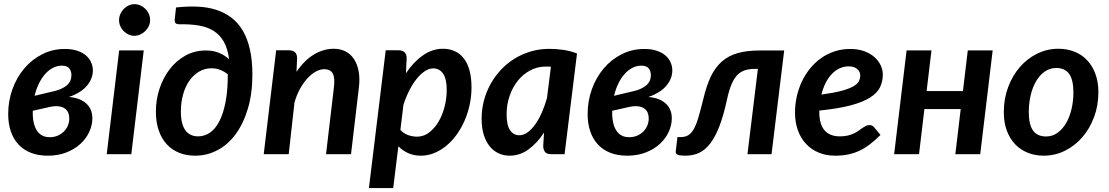

<svg xmlns="http://www.w3.org/2000/svg" viewBox="-20 -762 5483 949"><path d="M142 -214.5Q141 -183.5 146 -159Q151 -134.5 161.8 -117.5Q172.5 -100.5 189.5 -91.8Q206.5 -83 229.5 -84Q250 -84.5 267 -92.2Q284 -100 296.5 -112.8Q309 -125.5 315.8 -142Q322.5 -158.5 322.5 -176.5Q322.5 -191.5 317.5 -204.2Q312.5 -217 301.2 -225.2Q290 -233.5 272.2 -236.2Q254.5 -239 228.5 -234ZM226.5 -306.5Q260.5 -313 281.2 -322.5Q302 -332 313.5 -343.2Q325 -354.5 329 -366.5Q333 -378.5 333 -390.5Q333 -410 322.5 -423.8Q312 -437.5 285.5 -437.5Q263 -437.5 242 -426.8Q221 -416 203.5 -396.5Q186 -377 172.5 -349.5Q159 -322 151 -288.5ZM320.5 -282.5Q345.5 -281 366.8 -273.5Q388 -266 403.5 -253Q419 -240 427.8 -221Q436.5 -202 436.5 -177.5Q436.5 -143.5 421.2 -110.2Q406 -77 377.5 -50.8Q349 -24.5 308.2 -8.5Q267.5 7.5 216 7.5Q168.5 7.5 132 -7Q95.5 -21.5 70.8 -48.5Q46 -75.5 33.2 -113.5Q20.5 -151.5 20.5 -198.5Q20.5 -263 41.5 -321.2Q62.5 -379.5 100 -423.8Q137.5 -468 188.8 -494Q240 -520 300.5 -520Q335 -520 361 -511.5Q387 -503 404.2 -488.5Q421.5 -474 430.2 -454.5Q439 -435 439 -413.5Q439 -374 410.2 -339Q381.5 -304 320.5 -282.5Z M690.5 -513 629 0H507.5L569 -513ZM722 -662.5Q722 -646.5 715.2 -632.5Q708.5 -618.5 697.5 -608Q686.5 -597.5 672.5 -591.2Q658.5 -585 643.5 -585Q629 -585 615.5 -591.2Q602 -597.5 591.5 -608Q581 -618.5 574.8 -632.5Q568.5 -646.5 568.5 -662.5Q568.5 -678.5 575 -693Q581.5 -707.5 592 -718.2Q602.5 -729 616.2 -735.2Q630 -741.5 644.5 -741.5Q659.5 -741.5 673.5 -735.2Q687.5 -729 698.2 -718.5Q709 -708 715.5 -693.5Q722 -679 722 -662.5Z M959 -88Q990 -88 1016.8 -105.8Q1043.5 -123.5 1063.2 -160.8Q1083 -198 1094.5 -256Q1106 -314 1106 -394.5Q1090.5 -407.5 1070 -416Q1049.5 -424.5 1025.5 -424.5Q991.5 -424.5 963.5 -407.8Q935.5 -391 915.5 -362.2Q895.5 -333.5 884.8 -294.5Q874 -255.5 874 -211Q874 -178 880 -154.8Q886 -131.5 897.2 -116.8Q908.5 -102 924.2 -95Q940 -88 959 -88ZM850 -725Q906.5 -731.5 956.5 -729.2Q1006.5 -727 1048.5 -713.5Q1090.5 -700 1123.8 -674.8Q1157 -649.5 1180 -610.5Q1203 -571.5 1215.2 -517.8Q1227.5 -464 1227.5 -393.5Q1227.5 -299.5 1205.2 -225Q1183 -150.5 1144.8 -98.8Q1106.5 -47 1055 -19.8Q1003.5 7.5 944.5 7.5Q902.5 7.5 867 -6.2Q831.5 -20 805.5 -47.5Q779.5 -75 765 -116Q750.5 -157 750.5 -211.5Q750.5 -269.5 768.5 -323.8Q786.5 -378 818.8 -420Q851 -462 896.5 -487.2Q942 -512.5 997.5 -512.5Q1033.5 -512.5 1061.5 -501.2Q1089.5 -490 1112.5 -469Q1105.5 -521 1086.8 -554.8Q1068 -588.5 1037.8 -608.2Q1007.5 -628 965 -635.5Q922.5 -643 868 -642Q852 -642 847 -648.5Q842 -655 844 -669.5Z M1445.5 -407Q1484.5 -464.5 1532 -492.8Q1579.5 -521 1630 -521Q1662 -521 1687.5 -508Q1713 -495 1729.5 -470.2Q1746 -445.5 1752.8 -409.2Q1759.5 -373 1753.5 -326.5L1715 0H1591.5L1630 -326.5Q1636.5 -376.5 1625 -398.2Q1613.5 -420 1583 -420Q1562.5 -420 1541 -408.2Q1519.5 -396.5 1499.5 -374.8Q1479.5 -353 1462.8 -322.8Q1446 -292.5 1435.5 -255L1407 0H1283.5L1345 -513.5H1407.5Q1427 -513.5 1437.8 -504Q1448.5 -494.5 1448.5 -473.5Z M1959 -120Q1976 -101.5 1998 -94Q2020 -86.5 2041 -86.5Q2074 -86.5 2101 -107Q2128 -127.5 2147.5 -160.5Q2167 -193.5 2177.5 -234.8Q2188 -276 2188 -317.5Q2188 -371.5 2170.2 -397.8Q2152.5 -424 2121 -424Q2100.5 -424 2079.5 -410Q2058.5 -396 2039 -371.8Q2019.5 -347.5 2002.8 -314.5Q1986 -281.5 1974 -243.5ZM1986.5 -400Q2023.5 -455.5 2070.2 -488.2Q2117 -521 2169.5 -521Q2201.5 -521 2227.5 -509.2Q2253.5 -497.5 2272 -474Q2290.5 -450.5 2300.5 -414.5Q2310.5 -378.5 2310.5 -330Q2310.5 -286.5 2301.5 -244.5Q2292.5 -202.5 2276 -165Q2259.5 -127.5 2236.8 -96Q2214 -64.5 2186 -41.5Q2158 -18.5 2126.2 -5.5Q2094.5 7.5 2060.5 7.5Q2025.5 7.5 1997.8 -5Q1970 -17.5 1949 -39L1923.5 167.5H1803.5L1886.5 -513.5H1949Q1968.5 -513.5 1979.2 -504Q1990 -494.5 1990 -473.5Z M2703 -432Q2696 -432.5 2689.8 -432.8Q2683.5 -433 2677.5 -433Q2636 -433 2600.5 -414Q2565 -395 2539.2 -362.8Q2513.5 -330.5 2498.8 -287.8Q2484 -245 2484 -197.5Q2484 -143.5 2501 -118.5Q2518 -93.5 2547.5 -93.5Q2568 -93.5 2587.8 -107.8Q2607.5 -122 2625.2 -146.8Q2643 -171.5 2657.8 -205Q2672.5 -238.5 2683.5 -277ZM2669 -107Q2635 -54.5 2592.2 -23.5Q2549.5 7.5 2499 7.5Q2470 7.5 2444.8 -4Q2419.5 -15.5 2400.8 -38.2Q2382 -61 2371.2 -95.2Q2360.5 -129.5 2360.5 -175.5Q2360.5 -221.5 2372 -265Q2383.5 -308.5 2404.8 -346.8Q2426 -385 2456 -417Q2486 -449 2523.2 -472Q2560.5 -495 2603.8 -507.8Q2647 -520.5 2695 -520.5Q2729.5 -520.5 2764.2 -515.5Q2799 -510.5 2832 -497.5L2770.5 0H2705Q2681.5 0 2673.2 -11.8Q2665 -23.5 2665 -41Z M3006 -214.5Q3005 -183.5 3010 -159Q3015 -134.5 3025.8 -117.5Q3036.5 -100.5 3053.5 -91.8Q3070.5 -83 3093.5 -84Q3114 -84.5 3131 -92.2Q3148 -100 3160.5 -112.8Q3173 -125.5 3179.8 -142Q3186.5 -158.5 3186.5 -176.5Q3186.5 -191.5 3181.5 -204.2Q3176.5 -217 3165.2 -225.2Q3154 -233.5 3136.2 -236.2Q3118.5 -239 3092.5 -234ZM3090.5 -306.5Q3124.5 -313 3145.2 -322.5Q3166 -332 3177.5 -343.2Q3189 -354.5 3193 -366.5Q3197 -378.5 3197 -390.5Q3197 -410 3186.5 -423.8Q3176 -437.5 3149.5 -437.5Q3127 -437.5 3106 -426.8Q3085 -416 3067.5 -396.5Q3050 -377 3036.5 -349.5Q3023 -322 3015 -288.5ZM3184.5 -282.5Q3209.5 -281 3230.8 -273.5Q3252 -266 3267.5 -253Q3283 -240 3291.8 -221Q3300.5 -202 3300.5 -177.5Q3300.5 -143.5 3285.2 -110.2Q3270 -77 3241.5 -50.8Q3213 -24.5 3172.2 -8.5Q3131.5 7.5 3080 7.5Q3032.5 7.5 2996 -7Q2959.5 -21.5 2934.8 -48.5Q2910 -75.5 2897.2 -113.5Q2884.5 -151.5 2884.5 -198.5Q2884.5 -263 2905.5 -321.2Q2926.5 -379.5 2964 -423.8Q3001.5 -468 3052.8 -494Q3104 -520 3164.5 -520Q3199 -520 3225 -511.5Q3251 -503 3268.2 -488.5Q3285.5 -474 3294.2 -454.5Q3303 -435 3303 -413.5Q3303 -374 3274.2 -339Q3245.5 -304 3184.5 -282.5Z M3457.5 -277.5Q3472.5 -340.5 3494 -385Q3515.5 -429.5 3548 -458Q3580.5 -486.5 3626.2 -499.5Q3672 -512.5 3736 -512.5H3856L3793.5 0H3674.5L3726 -421.5H3711Q3682 -421.5 3660.5 -414.2Q3639 -407 3623 -389.8Q3607 -372.5 3595 -343.5Q3583 -314.5 3573.5 -271Q3556.5 -191.5 3535.8 -138Q3515 -84.5 3490 -52.2Q3465 -20 3434.8 -6.2Q3404.5 7.5 3368 7.5Q3340 7.5 3329.2 2.8Q3318.5 -2 3320 -14.5L3328.5 -84.5H3344.5Q3367 -84.5 3382.5 -94Q3398 -103.5 3410.2 -126Q3422.5 -148.5 3433.2 -185.5Q3444 -222.5 3457.5 -277.5Z M4175.5 -434Q4150.5 -434 4129 -423.8Q4107.5 -413.5 4090.2 -395Q4073 -376.5 4060.2 -350.8Q4047.5 -325 4040 -294.5Q4102 -303 4139.8 -313.2Q4177.5 -323.5 4198 -335.2Q4218.5 -347 4225.2 -360.8Q4232 -374.5 4232 -389.5Q4232 -397 4228.8 -405Q4225.5 -413 4218.8 -419.2Q4212 -425.5 4201.2 -429.8Q4190.5 -434 4175.5 -434ZM4029.5 -209Q4029.5 -88 4132 -88Q4154 -88 4171 -92.2Q4188 -96.5 4200.8 -102.5Q4213.5 -108.5 4223.8 -116Q4234 -123.5 4242.8 -129.5Q4251.5 -135.5 4260 -139.8Q4268.5 -144 4278.5 -144Q4284.5 -144 4290.2 -141Q4296 -138 4300.5 -133L4332 -95Q4305.5 -68.5 4280 -49Q4254.5 -29.5 4228 -17Q4201.5 -4.5 4172 1.5Q4142.5 7.5 4108 7.5Q4063 7.5 4026.5 -7.8Q3990 -23 3964 -50.8Q3938 -78.5 3923.8 -117.8Q3909.5 -157 3909.5 -205.5Q3909.5 -246 3918.2 -285Q3927 -324 3943.5 -359Q3960 -394 3984 -423.5Q4008 -453 4038.2 -474.5Q4068.5 -496 4104.8 -508Q4141 -520 4182.5 -520Q4222.5 -520 4252.8 -508.5Q4283 -497 4303.2 -478.8Q4323.5 -460.5 4333.5 -438Q4343.5 -415.5 4343.5 -394Q4343.5 -359.5 4329.8 -331Q4316 -302.5 4280.8 -280Q4245.5 -257.5 4184.5 -241.2Q4123.5 -225 4029.5 -215.5Z M4886.5 -513 4825 0H4702L4728.5 -223H4549L4522.5 0H4399.5L4461 -513H4584L4560 -312H4739.5L4763.5 -513Z M5150.5 -87.5Q5181.5 -87.5 5206.5 -105.2Q5231.5 -123 5249 -152.8Q5266.5 -182.5 5276 -222Q5285.5 -261.5 5285.5 -305Q5285.5 -367.5 5264.5 -396.8Q5243.5 -426 5200.5 -426Q5169.5 -426 5144.2 -408.5Q5119 -391 5101.5 -361.2Q5084 -331.5 5074.5 -292Q5065 -252.5 5065 -208.5Q5065 -146 5086 -116.8Q5107 -87.5 5150.5 -87.5ZM5139 7.5Q5096.5 7.5 5060.5 -6.8Q5024.5 -21 4998 -48.5Q4971.5 -76 4956.5 -116Q4941.5 -156 4941.5 -207.5Q4941.5 -274 4963 -331.5Q4984.5 -389 5021.2 -431Q5058 -473 5107 -497Q5156 -521 5211.5 -521Q5254 -521 5290.2 -506.8Q5326.5 -492.5 5352.8 -465Q5379 -437.5 5394 -397.5Q5409 -357.5 5409 -306Q5409 -240 5387.5 -182.8Q5366 -125.5 5329.2 -83.2Q5292.5 -41 5243.5 -16.8Q5194.5 7.5 5139 7.5Z"/></svg>

Font: Lato 2
Style: Bold Italic
Weight: 700
Italic angle: -7°
Designer: Lukasz Dziedzic with Adam Twardoch and Botio Nikoltchev
Foundry: tyPoland Lukasz Dziedzic
Version: Version 2.015; 2015-08-06; http://www.latofonts.com/